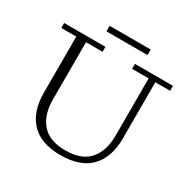

<svg xmlns="http://www.w3.org/2000/svg" viewBox="-179 -968 1128 1144"><g transform="rotate(30 384.5 -396.0)"><path d="M384 11Q249 11 181 -60.5Q113 -132 113 -262V-648H10V-682H294V-648H180V-253Q180 -149 232.5 -88.5Q285 -28 395 -28Q506 -28 558.5 -88.5Q611 -149 611 -253V-648H497V-682H759V-648H657V-262Q657 -132 588.5 -60.5Q520 11 384 11ZM253 -765V-803H536V-765Z"/></g></svg>

Font: Montagu Slab 144pt Light
Style: Regular
Weight: 300
Designer: Florian Karsten
Foundry: Florian Karsten
Version: Version 1.000